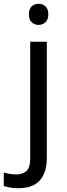

<svg xmlns="http://www.w3.org/2000/svg" viewBox="-75 -757 353 1017"><path d="M22 240Q-3 240 -22 236.5Q-41 233 -55 228V157Q-40 161 -24 164Q-8 167 11 167Q43 167 64 149.5Q85 132 85 83V-536H173V80Q173 130 157 166Q141 202 108 221Q75 240 22 240ZM78 -681Q78 -710 93 -723.5Q108 -737 130 -737Q150 -737 165.5 -723.5Q181 -710 181 -681Q181 -653 165.5 -639Q150 -625 130 -625Q108 -625 93 -639Q78 -653 78 -681Z"/></svg>

Font: bangla15
Style: Regular
Weight: 400
Designer: Jelle Bosma - Monotype Design Team
Foundry: Monotype Imaging Inc.
Version: Version 2.006